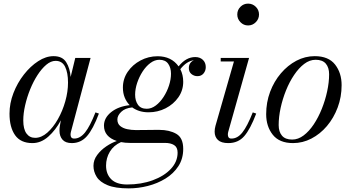

<svg xmlns="http://www.w3.org/2000/svg" viewBox="-20 -780 1944 1060"><path d="M526 -153Q494 -67 460.2 -28.5Q426.5 10 376.5 10Q341.5 10 325 -9Q308.5 -28 308.5 -58Q308.5 -74 310.5 -85L316 -116Q287.5 -62 247 -26Q206.5 10 159 10Q94 10 63.2 -33.8Q32.5 -77.5 32.5 -152.5Q32.5 -210 54.2 -266.2Q76 -322.5 112 -368.5Q148 -414.5 190.8 -442.2Q233.5 -470 276 -470Q324.5 -470 345.5 -436.5Q366.5 -403 370 -355L395.5 -460H480L371.5 -52Q369.5 -44 369.5 -36Q369.5 -27 374 -21Q378.5 -15 390 -15Q422.5 -15 449.8 -49Q477 -83 507 -159.5ZM355.5 -324Q355.5 -378.5 339.5 -411.2Q323.5 -444 287 -444Q261 -444 235.5 -422.5Q210 -401 187 -365.5Q164 -330 146.5 -286.8Q129 -243.5 118.8 -198.8Q108.5 -154 108.5 -115Q108.5 -67.5 126 -43.2Q143.5 -19 174 -19Q208.5 -19 241 -47.5Q273.5 -76 299.5 -121.8Q325.5 -167.5 340.5 -220.8Q355.5 -274 355.5 -324Z M800 -160Q747.5 -160 710 -187Q670.5 -183 649.2 -162.5Q628 -142 628 -120.5Q628 -97 643.8 -84.2Q659.5 -71.5 682.8 -66.8Q706 -62 728 -62Q745.5 -62 771 -62.2Q796.5 -62.5 820.8 -62.8Q845 -63 859 -63Q915.5 -63 953.5 -41Q991.5 -19 991.5 42Q991.5 96.5 964.8 137.5Q938 178.5 893.8 205.8Q849.5 233 796.5 246.5Q743.5 260 691 260Q617 260 574.2 242.5Q531.5 225 513.8 196.5Q496 168 496 135.5Q496 103 516.8 75.2Q537.5 47.5 567.5 27.5Q597.5 7.5 625 -1.5Q554 -25 554 -86.5Q554 -129 593.5 -160.8Q633 -192.5 696 -199.5Q678.5 -217 668.5 -241.5Q658.5 -266 658.5 -296.5Q658.5 -344.5 685.2 -383.8Q712 -423 755.8 -446.2Q799.5 -469.5 850 -469.5Q926 -469.5 966 -413.5Q1006.5 -465 1058 -465Q1083.5 -465 1099.8 -449.8Q1116 -434.5 1116 -409.5Q1116 -389 1103.5 -374.2Q1091 -359.5 1070 -359.5Q1051.5 -359.5 1037 -371.2Q1022.5 -383 1022.5 -404Q1022.5 -421 1030.8 -432Q1039 -443 1051 -447.5Q1010 -442.5 975.5 -398Q991.5 -367 991.5 -328.5Q991.5 -281 964.8 -242.8Q938 -204.5 894.5 -182.2Q851 -160 800 -160ZM790 -179.5Q816 -179.5 840 -197.5Q864 -215.5 883 -244.8Q902 -274 913 -307.8Q924 -341.5 924 -373Q924 -406 908.5 -428Q893 -450 860 -450Q834 -450 810 -432Q786 -414 767.2 -385Q748.5 -356 737.2 -322.2Q726 -288.5 726 -257Q726 -224 741.5 -201.8Q757 -179.5 790 -179.5ZM565.5 134.5Q565.5 181.5 594.5 210Q623.5 238.5 682 238.5Q760 238.5 823.2 215.2Q886.5 192 923.5 152.2Q960.5 112.5 960.5 62.5Q960.5 33 941.2 21Q922 9 891 9H697.5Q671 9 648 4.5Q607.5 22.5 586.5 57.5Q565.5 92.5 565.5 134.5Z M1290 -700Q1290 -725 1307.5 -742.5Q1325 -760 1349.5 -760Q1374.5 -760 1392.2 -742.5Q1410 -725 1410 -700Q1410 -675.5 1392.2 -657.5Q1374.5 -639.5 1349.5 -639.5Q1325 -639.5 1307.5 -657.5Q1290 -675.5 1290 -700ZM1394.5 -153Q1362 -67 1328.5 -28.5Q1295 10 1240.5 10Q1201.5 10 1183.2 -7.2Q1165 -24.5 1165 -53Q1165 -68.5 1169.5 -85L1271.5 -440.5H1198.5V-460H1355L1240 -52Q1238 -45 1238 -36Q1238 -27.5 1242.2 -21.2Q1246.5 -15 1258 -15Q1291.5 -15 1318.2 -48.8Q1345 -82.5 1375.5 -159.5Z M1598 10Q1522.5 10 1486 -36Q1449.5 -82 1449.5 -149.5Q1449.5 -215 1471.2 -273Q1493 -331 1530.8 -375.2Q1568.5 -419.5 1616.5 -444.8Q1664.5 -470 1717.5 -470Q1793.5 -470 1829.8 -423.8Q1866 -377.5 1866 -310Q1866 -244.5 1844.2 -186.5Q1822.5 -128.5 1785 -84.2Q1747.5 -40 1699.2 -15Q1651 10 1598 10ZM1593 -9.5Q1626 -9.5 1656.2 -32.2Q1686.5 -55 1712 -93.2Q1737.5 -131.5 1756.5 -178.8Q1775.5 -226 1786.2 -275.8Q1797 -325.5 1797 -370Q1797 -407 1778.8 -428.5Q1760.5 -450 1722.5 -450Q1689.5 -450 1659.5 -427.2Q1629.5 -404.5 1603.8 -366.2Q1578 -328 1559 -280.8Q1540 -233.5 1529.2 -183.8Q1518.5 -134 1518.5 -89.5Q1518.5 -52.5 1536.8 -31Q1555 -9.5 1593 -9.5Z"/></svg>

Font: Bodoni* 11pt
Style: Italic
Weight: 400
Italic angle: -13°
Version: Version 2.3